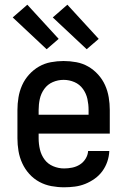

<svg xmlns="http://www.w3.org/2000/svg" viewBox="-20 -787 540 815"><path d="M252 8Q225 8 198 3Q171 -2 147 -15Q123 -28 104.5 -48.5Q86 -69 74.5 -94Q63 -119 58.5 -146Q54 -173 54 -200V-320Q54 -347 58.5 -374Q63 -401 74 -425.5Q85 -450 103.5 -470.5Q122 -491 145.5 -504.5Q169 -518 196 -523Q223 -528 250 -528Q277 -528 304 -523Q331 -518 354.5 -504.5Q378 -491 396.5 -470.5Q415 -450 426 -425.5Q437 -401 441.5 -374Q446 -347 446 -320V-220H144V-200Q144 -176 149.5 -152.5Q155 -129 169 -110Q183 -91 205.5 -81.5Q228 -72 252 -72Q269 -72 286.5 -75.5Q304 -79 319 -88.5Q334 -98 343.5 -113.5Q353 -129 354 -146H444Q443 -123 435.5 -101Q428 -79 414.5 -60.5Q401 -42 382 -28.5Q363 -15 342 -6.5Q321 2 298 5Q275 8 252 8ZM356 -300V-320Q356 -344 351 -367Q346 -390 332 -409.5Q318 -429 296 -438.5Q274 -448 250 -448Q226 -448 204 -438.5Q182 -429 168 -409.5Q154 -390 149 -367Q144 -344 144 -320V-300ZM348 -578 204 -713 266 -767 399 -622ZM178 -578 34 -713 96 -767 229 -622Z"/></svg>

Font: Iosevka SS04 Medium
Style: Regular
Weight: 500
Monospace: yes
Designer: Belleve Invis
Foundry: Belleve Invis
Version: Version 19.0.0; ttfautohint (v1.8.4)